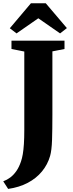

<svg xmlns="http://www.w3.org/2000/svg" viewBox="-44 -1000 464 1213"><path d="M-23.5 145.5Q0.5 136.5 21.2 121Q42 105.5 59.2 80.8Q76.5 56 88.5 20.5Q95.5 0.5 100 -26Q104.5 -52.5 107 -90.2Q109.5 -128 109.5 -180.5V-674.5L28.5 -690.5V-743H363.5V-690.5L287 -675.5V-275Q287 -180.5 284.8 -115Q282.5 -49.5 272.5 -14.5Q257 39.5 221.2 83Q185.5 126.5 131.5 155Q77.5 183.5 7.5 193.5ZM60.5 -789 18 -821.5 151.5 -979.5H245L378.5 -822.5L335.5 -789L198 -884.5Z"/></svg>

Font: Merriweather 60pt Black
Style: Regular
Weight: 900
Version: Version 2.100